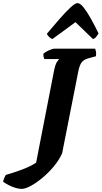

<svg xmlns="http://www.w3.org/2000/svg" viewBox="-169 -1018 656 1239"><path d="M-29 201Q-46 201 -68.5 194.5Q-91 188 -112 177Q-133 166 -149 155Q-146 140 -140.5 128.5Q-135 117 -132 111Q-73 94 -22 74.5Q29 55 64 32L179 -558Q188 -604 199.5 -620Q211 -636 213 -637H117Q115 -642 112.5 -651Q110 -660 111 -671Q119 -679 133 -686.5Q147 -694 161 -699Q175 -704 181 -704H445Q447 -698 450 -686.5Q453 -675 450 -655L402 -642Q372 -634 358 -615.5Q344 -597 336 -556L232 -29Q213 14 179 55Q145 96 105.5 129Q66 162 30 181.5Q-6 201 -29 201ZM169 -766Q159 -769 147.5 -780Q136 -791 134 -801Q176 -851 215.5 -896Q255 -941 285.5 -969.5Q316 -998 331 -998Q348 -998 370 -970.5Q392 -943 417 -898.5Q442 -854 467 -802Q460 -791 452 -780.5Q444 -770 431 -766L318 -875Z"/></svg>

Font: Texturina Medium 12pt Black
Style: Italic
Weight: 900
Italic angle: -11°
Version: Version 1.002